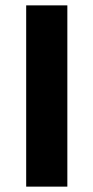

<svg xmlns="http://www.w3.org/2000/svg" viewBox="-20 -695 348 715"><path d="M77.5 0V-675H230.8V0Z"/></svg>

Font: Funnel Sans Light ExtraBold
Style: Regular
Weight: 800
Version: Version 1.000